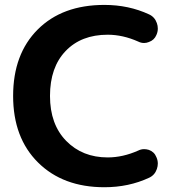

<svg xmlns="http://www.w3.org/2000/svg" viewBox="-20 -784 742 793"><path d="M411.1 -10.7Q240.2 -10.7 137.2 -112.8Q34.2 -214.8 34.2 -387.7Q34.2 -560.5 135.7 -662.1Q237.3 -763.7 411.1 -763.7Q511.7 -763.7 595.7 -724.6Q619.1 -713.9 627.9 -688.5Q631.8 -677.7 631.8 -666Q631.8 -652.3 626 -639.6Q617.2 -618.2 594.7 -610.4Q585 -606.4 575.2 -606.4Q562.5 -606.4 550.8 -612.3Q487.3 -640.6 424.8 -640.6Q315.4 -640.6 251 -573.2Q186.5 -505.9 186.5 -387.7Q186.5 -270.5 253.4 -202.1Q320.3 -133.8 424.8 -133.8Q487.3 -133.8 550.8 -162.1Q562.5 -168 575.2 -168Q585 -168 594.7 -165Q617.2 -157.2 626 -134.8Q631.8 -122.1 631.8 -108.4Q631.8 -97.7 627.9 -85.9Q619.1 -60.5 595.7 -49.8Q511.7 -10.7 411.1 -10.7Z"/></svg>

Font: Gen Jyuu GothicX Bold
Style: Bold
Weight: 700
Designer: Ryoko NISHIZUKA (kana &amp; ideographs); Paul D. Hunt (Latin, Greek &amp; Cyrillic); Wenlong ZHANG (bopomofo); Sandoll C
Version: Version 1.058.20140828